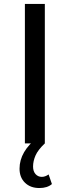

<svg xmlns="http://www.w3.org/2000/svg" viewBox="-20 -720 350 964"><path d="M78.1 127Q78.1 40 169.9 -30.8L205.1 0Q170.9 32.2 158.4 60.5Q146 88.9 146 116.2Q146 140.1 158.4 154.1Q170.9 168 189.9 168Q207 168 224.1 155.8L240.7 204.1Q217.8 224.1 177.7 224.1Q132.8 224.1 105.5 197.5Q78.1 170.9 78.1 127ZM105 0V-700.2H205.1V0Z"/></svg>

Font: Montserrat Medium
Style: Regular
Weight: 500
Designer: Julieta Ulanovsky
Foundry: Julieta Ulanovsky
Version: Version 7.200